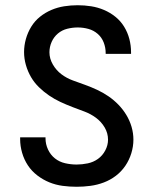

<svg xmlns="http://www.w3.org/2000/svg" viewBox="-20 -702 590 734"><path d="M273 12Q246 12 219.5 8.5Q193 5 168.5 -5Q144 -15 122.5 -31.5Q101 -48 86.5 -70Q72 -92 64.5 -118Q57 -144 57 -170V-177H154V-173Q154 -151 163.5 -130.5Q173 -110 190 -96.5Q207 -83 229 -78Q251 -73 273 -73Q294 -73 315.5 -77.5Q337 -82 354.5 -94.5Q372 -107 382.5 -127Q393 -147 393 -168Q393 -193 380 -215Q367 -237 346.5 -252Q326 -267 303 -275.5Q280 -284 256.5 -293Q233 -302 210.5 -312.5Q188 -323 167.5 -337Q147 -351 129 -368.5Q111 -386 98.5 -407.5Q86 -429 79 -453.5Q72 -478 72 -503Q72 -528 79 -553Q86 -578 99.5 -600Q113 -622 133 -638Q153 -654 176.5 -664Q200 -674 225.5 -678Q251 -682 277 -682Q303 -682 328.5 -678Q354 -674 377.5 -664Q401 -654 421 -638Q441 -622 454.5 -600Q468 -578 474.5 -553Q481 -528 481 -502V-496H384V-499Q384 -520 376.5 -539.5Q369 -559 353.5 -572.5Q338 -586 318 -591.5Q298 -597 277 -597Q257 -597 237 -592Q217 -587 201.5 -574Q186 -561 177.5 -542Q169 -523 169 -502Q169 -478 182 -455.5Q195 -433 215 -418Q235 -403 258.5 -394.5Q282 -386 305.5 -377.5Q329 -369 351.5 -358.5Q374 -348 394.5 -334Q415 -320 432.5 -302Q450 -284 463 -262.5Q476 -241 483 -217Q490 -193 490 -168Q490 -142 482 -116Q474 -90 459 -68Q444 -46 423 -30Q402 -14 377 -4.5Q352 5 325.5 8.5Q299 12 273 12Z"/></svg>

Font: Lode Dark
Style: Bold
Weight: 700
Monospace: yes
Designer: Belleve Invis
Foundry: Belleve Invis
Version: Version 29.2.0; ttfautohint (v1.8.3)